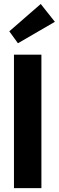

<svg xmlns="http://www.w3.org/2000/svg" viewBox="-20 -970 303 990"><path d="M193.5 0H52V-688H193.5ZM72.5 -747 28 -808.5 190 -949.5 263 -857.5Z"/></svg>

Font: Lucymar Sans
Style: Bold
Weight: 700
Foundry: The League of Moveable Type (original font) / Main changes by Cristiano Sobral with portions from Mirco Monsees
Version: Version 2.001;August 30, 2020;FontCreator 13.0.0.2681 64-bit